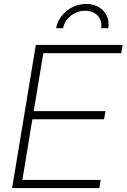

<svg xmlns="http://www.w3.org/2000/svg" viewBox="-20 -956 644 976"><path d="M41.5 0 162.1 -727.5H603.5L596.2 -685.5H200.2L151.4 -391.1H516.1L508.8 -349.6H144.5L93.8 -41.5H491.7L484.9 0ZM418 -936Q456.1 -936 483.2 -919.4Q510.3 -902.8 523.2 -875Q536.1 -847.2 530.3 -812.5H494.1Q500.5 -850.1 476.8 -875.7Q453.1 -901.4 412.6 -901.4Q372.1 -901.4 339.8 -875.7Q307.6 -850.1 300.8 -812.5H265.1Q271.5 -847.2 293.5 -875Q315.4 -902.8 347.9 -919.4Q380.4 -936 418 -936Z"/></svg>

Font: Inter 28pt ExtraLight
Style: Italic
Weight: 250
Italic angle: -9.3988°
Designer: Rasmus Andersson
Foundry: rsms
Version: Version 4.001;git-66647c0bb